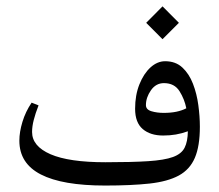

<svg xmlns="http://www.w3.org/2000/svg" viewBox="-20 -557 683 598"><path d="M486.2 -537.2 435.3 -485.9 486.2 -434.9 537.2 -485.9ZM308.4 -51.7Q194.7 -51.7 137.3 -76.6Q79.9 -101.6 79.9 -145.9Q79.9 -163.2 85.1 -183.4Q90.2 -203.5 100.1 -228.8L78.5 -237.3Q59.4 -209 49.9 -177.5Q40.3 -145.9 40.3 -118.8Q40.3 -48 107.3 -13.6Q174.2 20.9 307.3 20.9Q389.4 20.9 445.9 14.7Q502.4 8.4 536.9 -10.3Q571.3 -29 586.9 -65.5Q602.5 -101.9 602.5 -162.4Q602.5 -194.4 597.7 -229.7Q593 -265.1 581 -296.1Q569.1 -327.1 548 -346.7Q527 -366.3 494.3 -366.3Q470.1 -366.3 448.8 -347.1Q427.6 -327.8 414.2 -294.3Q400.8 -260.7 400.8 -218.2Q400.8 -175.3 424.5 -155.1Q448.1 -134.9 488.1 -134.9Q509.4 -134.9 527.7 -138.1Q546 -141.2 565.1 -148.1Q564.7 -116.2 555 -97Q545.3 -77.7 518.7 -68Q492.1 -58.3 441.5 -55Q390.9 -51.7 308.4 -51.7ZM434.5 -229.6Q434.5 -253.4 450.1 -275.8Q465.7 -298.1 490.6 -298.1Q523.3 -298.1 539.1 -273Q554.8 -247.9 560.3 -219.7Q546.8 -212.7 529.2 -209Q511.6 -205.4 489.9 -205.4Q469 -205.4 451.8 -210.5Q434.5 -215.6 434.5 -229.6Z"/></svg>

Font: Parastoo
Style: Regular
Weight: 400
Foundry: Saber Rastikerdar (saber.rastikerdar@gmail.com)
Version: Version 3.000